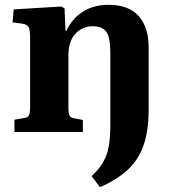

<svg xmlns="http://www.w3.org/2000/svg" viewBox="-20 -548 710 797"><path d="M430 -528Q515 -528 556 -481Q597 -434 597 -353V-93Q597 -5 576 55Q555 115 510.5 156.5Q466 198 395 229L360 183Q391 155 408 125.5Q425 96 431.5 59.5Q438 23 438 -26V-329Q438 -391 422 -415Q406 -439 365 -439Q322 -439 293 -408Q264 -377 264 -318V-100Q264 -78 268.5 -68.5Q273 -59 288 -57L324 -50V0H40V-51L80 -58Q95 -60 100 -69Q105 -78 105 -105V-391Q105 -423 99 -435Q93 -447 71 -450L32 -455L37 -509L235 -521L248 -513L252 -419H255Q279 -471 324 -499.5Q369 -528 430 -528Z"/></svg>

Font: Literata 36pt
Style: Bold
Weight: 700
Designer: Latin by Veronika Burian and Jose Scaglione. Greek by Irene Vlachou. Cyrillic by Vera Evstafieva.
Foundry: TypeTogether
Version: Version 3.002